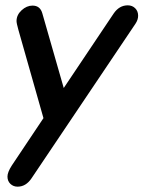

<svg xmlns="http://www.w3.org/2000/svg" viewBox="-20 -515 538 720"><path d="M46 185Q30 185 19 174.5Q8 164 8 147Q8 131 24 106L143 -72L49 -403Q42 -428 42 -436Q42 -459 61 -476.5Q80 -494 102 -494Q131 -494 139 -464L219 -185L406 -464Q427 -495 459 -495Q476 -495 487 -484Q498 -473 498 -456Q498 -441 488 -426L98 154Q77 185 46 185Z"/></svg>

Font: Comic Neue
Style: Bold Italic
Weight: 700
Italic angle: -12°
Designer: Craig Rozynski
Foundry: Craig Rozynski
Version: Version 2.003